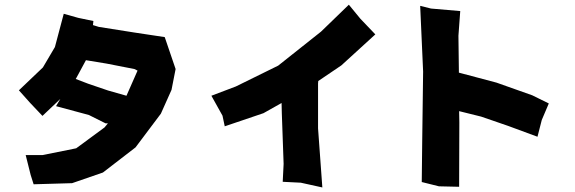

<svg xmlns="http://www.w3.org/2000/svg" viewBox="-20 -784 2478 828"><path d="M360.4 -422.9 306.6 -443.4 310.5 -450.2 350.6 -524.4 439.5 -509.8 559.6 -486.3 573.2 -479.5 525.4 -371.1 446.3 -393.6ZM254.9 -724.6 216.8 -581.1 165 -493.2 61.5 -394.5 110.4 -339.8 163.1 -284.2 240.2 -357.4 221.7 -326.2 363.3 -288.1 435.5 -252H445.3L430.7 -234.4L308.6 -144.5L163.1 -115.2H90.8L112.3 -29.3L125 10.7L291 5.9L423.8 -40L564.5 -148.4L673.8 -293.9L719.7 -396.5L737.3 -486.3L690.4 -624L560.5 -643.6L406.2 -668L380.9 -675.8L382.8 -693.4L317.4 -707Z M1484.4 -763.7 1364.3 -647.5 1179.7 -501 997.1 -411.1 891.6 -371.1 939.5 -285.2 949.2 -239.3 1116.2 -295.9 1194.3 -339.8 1195.3 -296.9 1203.1 -77.1 1199.2 0 1277.3 3.9 1370.1 24.4 1351.6 -230.5V-423.8L1352.5 -434.6L1452.1 -502L1598.6 -635.7L1534.2 -703.1Z M1792 -758.8 1804.7 -475.6 1800.8 -175.8 1798.8 1 1873 19.5 1960 21.5 1960.9 -256.8 1960 -304.7 2054.7 -281.2 2170.9 -241.2 2297.9 -194.3 2316.4 -266.6 2346.7 -337.9 2275.4 -373 2121.1 -427.7 1959 -470.7 1957 -629.9 1964.8 -736.3 1838.9 -747.1Z"/></svg>

Font: MaokenAssortedSans-Lite
Style: Lite
Weight: 400
Version: Version 1.400